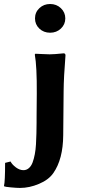

<svg xmlns="http://www.w3.org/2000/svg" viewBox="-55 -698 425 950"><path d="M118.2 -606.9C118.2 -587.1 125.3 -570.3 139.6 -556.6C154 -543 171.7 -536.1 192.9 -536.1C214 -536.1 231.9 -543 246.3 -556.6C260.8 -570.3 268.1 -587.1 268.1 -606.9C268.1 -626.8 260.8 -643.6 246.3 -657.5C231.9 -671.3 214 -678.2 192.9 -678.2C172 -678.2 154.4 -671.4 139.9 -657.7C125.4 -644 118.2 -627.1 118.2 -606.9ZM127 -234.9 126 -116.2V-90.3C126 -73.1 125.7 -55.3 125.2 -37.1C124.8 -18.9 124 -1.1 123 16.1C122.1 33.4 120.1 49.7 117.2 65.2C114.3 80.6 110.6 94.2 106.2 106C101.8 117.7 95.7 127 87.9 133.8C80.1 140.6 71.1 144 61 144C48.7 144 36.3 139.5 23.9 130.4C11.6 121.3 2.6 111.5 -2.9 101.1L-29.8 107.9C-29.8 170.1 -31.6 207.8 -35.2 221.2L-34.2 224.1C-30.9 225.7 -19.8 227.5 -0.7 229.2C18.3 231 33.2 231.9 43.9 231.9C74.9 231.9 106.1 225.3 137.7 211.9C169.6 198.6 193.4 180.7 209 158.2C240.9 112.6 257.2 50.3 257.8 -28.8L259.8 -246.1C260.1 -292 263.2 -351.2 269 -423.8C269 -430.7 266 -434.1 259.8 -434.1C228.2 -430.8 205.2 -429.2 190.9 -429.2C180.8 -429.2 167.4 -429.7 150.6 -430.7C133.9 -431.6 123.7 -432.1 120.1 -432.1L117.2 -428.2C124.3 -389.2 127.6 -324.7 127 -234.9Z"/></svg>

Font: Linux Biolinum G
Style: Bold
Weight: 700
Designer: Philipp H. Poll
Foundry: Philipp H. Poll
Version: Version 1.1.0